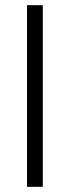

<svg xmlns="http://www.w3.org/2000/svg" viewBox="-20 -720 270 740"><path d="M84 0V-700H145V0Z"/></svg>

Font: Zen Kaku Gothic Antique
Style: Regular
Weight: 400
Designer: Yoshimichi Ohira
Foundry: Positype
Version: Version 1.001